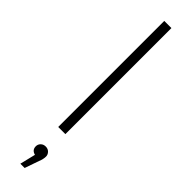

<svg xmlns="http://www.w3.org/2000/svg" viewBox="-345 -716 950 950"><g transform="rotate(45 130.5 -240.5)"><path d="M156 -742V0H106V-742ZM167 146Q167 164 158 186L132 261H102L122 179Q95 172 95 146Q95 132 105 122Q115 112 131 112Q147 112 157 122.5Q167 133 167 146Z"/></g></svg>

Font: mBank Light
Style: Regular
Weight: 300
Designer: Julieta Ulanovsky
Foundry: Julieta Ulanovsky
Version: Version 7.200;PS 007.200;hotconv 1.0.88;makeotf.lib2.5.64775